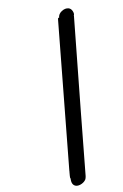

<svg xmlns="http://www.w3.org/2000/svg" viewBox="-63 -790 670 1050"><g transform="rotate(5 272.5 -264.5)"><path d="M218 -684V-686Q218 -688 217 -688Q218 -690 223 -690Q219 -711 235 -728.5Q251 -746 270 -746Q284 -746 294.5 -732.5Q305 -719 302 -709Q302 -708 302.5 -708Q303 -708 303 -707Q399 -106 443 160Q444 170 443 177Q439 192 425 204Q411 216 396 217Q369 217 362 179H360Q357 171 353 146V144Q352 143 352 141L218 -680Z"/></g></svg>

Font: Coval
Style: ExtraBold Italic
Weight: 800
Foundry: Context Ltd
Version: Version 001.000